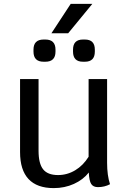

<svg xmlns="http://www.w3.org/2000/svg" viewBox="-20 -956 656 986"><path d="M545 -10Q517 5 483 5Q459 5 448.5 -11Q438 -27 436 -70Q407 -33 359.5 -11.5Q312 10 256 10Q170 10 126.5 -36.5Q83 -83 83 -175V-550H178V-182Q178 -116 201.5 -86.5Q225 -57 278 -57Q325 -57 366 -81.5Q407 -106 435 -151V-550H530V-120Q530 -55 545 -10ZM152 -691V-701Q152 -753 204 -753H213Q265 -753 265 -701V-691Q265 -639 213 -639H204Q152 -639 152 -691ZM355 -691V-701Q355 -753 406 -753H416Q467 -753 467 -701V-691Q467 -639 416 -639H406Q355 -639 355 -691ZM343 -936H454L330 -785H244Z"/></svg>

Font: Krub Medium
Style: Regular
Weight: 500
Designer: Ekaluck Peanpanawate
Foundry: Cadson Demak Co.,Ltd.
Version: Version 1.000; ttfautohint (v1.6)